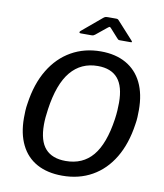

<svg xmlns="http://www.w3.org/2000/svg" viewBox="-101 -1040 970 1133"><g transform="rotate(10 383.5 -474.0)"><path d="M349 10Q260 10 197 -24.5Q134 -59 101 -126Q68 -193 68 -287Q68 -307 69 -329Q70 -351 74 -374Q91 -494 142 -578.5Q193 -663 271.5 -707.5Q350 -752 448 -752Q536 -752 599 -716.5Q662 -681 695 -613.5Q728 -546 728 -450Q728 -430 727 -408Q726 -386 722 -363Q705 -245 655 -161.5Q605 -78 527 -34Q449 10 349 10ZM354 -79Q456 -79 516 -150.5Q576 -222 598 -373Q602 -401 603.5 -426Q605 -451 605 -472Q605 -570 565 -617Q525 -664 445 -664Q345 -664 283 -590Q221 -516 199 -362Q195 -336 193 -312Q191 -288 191 -268Q191 -171 232 -125Q273 -79 354 -79ZM528 -846 483 -896Q476 -904 473 -903.5Q470 -903 460 -895L396 -843Q389 -838 385.5 -837Q382 -836 375 -836H311Q304 -836 303 -840.5Q302 -845 308 -850L426 -949Q433 -955 439 -956.5Q445 -958 454 -958H504Q512 -958 516 -953.5Q520 -949 523 -946L613 -847Q619 -840 618 -838Q617 -836 609 -836H545Q539 -836 535.5 -838.5Q532 -841 528 -846Z"/></g></svg>

Font: Libre Franklin Thin Medium
Style: Italic
Weight: 500
Italic angle: -8°
Version: Version 3.000